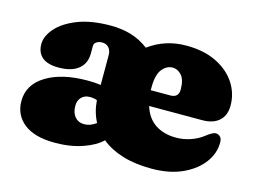

<svg xmlns="http://www.w3.org/2000/svg" viewBox="-76 -625 1018 767"><g transform="rotate(15 433.0 -241.5)"><path d="M841 -311Q841 -270 816.2 -247.8Q791.5 -225.5 747 -225.5H527Q542 -177.5 577.2 -154.2Q612.5 -131 663 -131Q693.5 -131 723 -141Q752.5 -151 776.5 -170Q802 -190 814.5 -189Q823.5 -188.5 831.2 -181.5Q839 -174.5 839 -157Q839 -112.5 809.8 -73.5Q780.5 -34.5 727.2 -10.2Q674 14 601 14Q531.5 14 479.5 -2.2Q427.5 -18.5 392.5 -47.5Q366.5 -21.5 315.8 -3.8Q265 14 201 14Q116 14 72.5 -20.8Q29 -55.5 29 -113Q29 -181 93.5 -220.5Q158 -260 264 -260Q295 -260 318.5 -256.5V-380Q318.5 -399 308.2 -410.5Q298 -422 280.5 -422Q267.5 -422 257.8 -415.8Q248 -409.5 248 -399V-368Q248 -326 219.2 -303Q190.5 -280 137 -280Q91.5 -280 69.2 -299.2Q47 -318.5 47 -353Q47 -386 75.8 -419Q104.5 -452 160.2 -474Q216 -496 297 -496Q342.5 -496 381 -484.5Q419.5 -473 454 -447Q522 -497 609 -497Q681.5 -497 733.5 -471.5Q785.5 -446 813.2 -403.8Q841 -361.5 841 -311ZM517 -298.5Q517 -293 517 -288H598Q632 -288 632 -321.5Q632 -362 615.8 -380Q599.5 -398 579 -398Q554 -398 535.5 -375Q517 -352 517 -298.5ZM242 -150Q242 -121.5 256.2 -104.8Q270.5 -88 293.5 -88Q309 -88 321.8 -93.2Q334.5 -98.5 344 -106Q323 -145.5 319.5 -194Q306 -199 289.5 -199Q268 -199 255 -185.5Q242 -172 242 -150Z"/></g></svg>

Font: Fraunces 9pt SuperSoft Black
Style: Regular
Weight: 900
Version: Version 1.000;[b76b70a41]